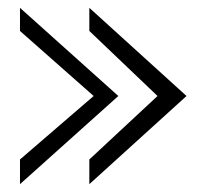

<svg xmlns="http://www.w3.org/2000/svg" viewBox="-20 -527 532 490"><path d="M31 -57 282 -282 31 -507V-448L219 -282L31 -120ZM208 -57 456 -282 208 -507V-448L382 -282L208 -120Z"/></svg>

Font: Charger Sport
Style: LitNrw
Weight: 300
Designer: Jasper
Foundry: Cannot Into Space Fonts
Version: Version 1.1